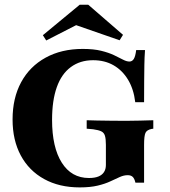

<svg xmlns="http://www.w3.org/2000/svg" viewBox="-20 -792 729 823"><path d="M321.8 11.3Q233.9 11.3 169 -24.6Q104 -60.5 69 -125.8Q33.9 -191.1 33.9 -279.8Q33.9 -371.8 70.6 -439.5Q107.3 -507.3 175.4 -544.8Q243.5 -582.3 334.7 -582.3Q381.5 -582.3 414.1 -574.2Q446.8 -566.1 469.4 -555.2Q491.9 -544.4 507.3 -536.3Q522.6 -528.2 534.7 -528.2Q546.8 -528.2 553.6 -539.5Q560.5 -550.8 563.7 -577.4H601.6Q599.2 -544.4 598.8 -513.3Q598.4 -482.3 598 -444.8Q597.6 -407.3 597.6 -354H559.7Q553.2 -409.7 529 -450Q504.8 -490.3 466.9 -512.1Q429 -533.9 379 -533.9Q323.4 -533.9 283.5 -504.4Q243.5 -475 223.4 -418.1Q203.2 -361.3 203.2 -278.2Q203.2 -160.5 244.8 -94.8Q286.3 -29 361.3 -29Q386.3 -29 402 -35.5Q417.7 -41.9 425.8 -54.4Q433.9 -66.9 433.9 -84.7V-171Q433.9 -196.8 429.8 -210.1Q425.8 -223.4 414.1 -229Q402.4 -234.7 379 -237.9L351.6 -240.3V-276.6Q370.2 -275.8 396.4 -275.4Q422.6 -275 451.2 -274.6Q479.8 -274.2 504 -274.2H516.1H526.6Q548.4 -274.2 579.8 -275Q611.3 -275.8 637.1 -276.6V-240.3L630.6 -239.5Q609.7 -235.5 603.6 -222.6Q597.6 -209.7 597.6 -171V-8.9H560.5Q556.5 -26.6 548.8 -33.9Q541.1 -41.1 527.4 -41.1Q511.3 -41.1 494 -33.5Q476.6 -25.8 453.6 -14.9Q430.6 -4 398.8 3.6Q366.9 11.3 321.8 11.3ZM178.2 -618.5 163.7 -641.1 321.8 -771.8H358.1L507.3 -642.7L492.7 -619.4L265.3 -698.4L351.6 -707.3Z"/></svg>

Font: Playfair 9pt Black
Style: Regular
Weight: 900
Designer: Claus Eggers Sørensen
Foundry: Claus Eggers Sørensen
Version: Version 2.203